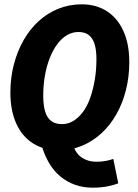

<svg xmlns="http://www.w3.org/2000/svg" viewBox="-20 -683 640 888"><path d="M251 12Q183 12 132.5 -20Q82 -52 55 -112Q28 -172 28 -255Q28 -323 44 -384.5Q60 -446 89 -497Q118 -548 158.5 -585Q199 -622 249.5 -642.5Q300 -663 358 -663Q425 -663 474.5 -631Q524 -599 551 -539Q578 -479 578 -396Q578 -328 562.5 -266.5Q547 -205 518 -154Q489 -103 448.5 -66Q408 -29 358.5 -8.5Q309 12 251 12ZM267 -109Q295 -109 319 -123.5Q343 -138 363 -164.5Q383 -191 396.5 -228.5Q410 -266 418 -312Q426 -358 426 -410Q426 -453 417 -480.5Q408 -508 390 -521.5Q372 -535 343 -535Q315 -535 290 -520.5Q265 -506 245 -479Q225 -452 210.5 -415.5Q196 -379 188 -334.5Q180 -290 180 -241Q180 -194 189.5 -165Q199 -136 218 -122.5Q237 -109 267 -109ZM408 185Q322 185 258.5 132.5Q195 80 167 -30L314 -29Q324 20 354 42.5Q384 65 426 65Q452 65 471 61Q490 57 504 52L527 165Q510 172 479 178.5Q448 185 408 185Z"/></svg>

Font: Source Code Pro ExtraLight ExtraBold
Style: Italic
Weight: 800
Italic angle: -11°
Monospace: yes
Version: Version 1.016;hotconv 1.0.116;makeotfexe 2.5.65601